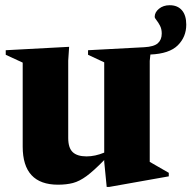

<svg xmlns="http://www.w3.org/2000/svg" viewBox="-20 -698 734 736"><path d="M241.5 -169Q241.5 -131 258.8 -114.8Q276 -98.5 312 -98.5Q344.5 -98.5 379.5 -113V-459L317.5 -488V-505.5L533 -517Q570 -519 585 -532.2Q600 -545.5 600 -569.5Q600 -587 593.2 -599.8Q586.5 -612.5 579.8 -620.8Q573 -629 573 -633.5Q573 -651 589.5 -664.5Q606 -678 630.5 -678Q660.5 -678 677.2 -658.8Q694 -639.5 694 -603.5Q694 -556.5 661.5 -524.2Q629 -492 556.5 -489L554 -464.5V-77.5Q563 -72 587 -58.5Q611 -45 627 -35.5V-22L399 18.5H389L379.5 -78V-84.5Q339.5 -43.5 312 -23.2Q284.5 -3 259.5 3.5Q234.5 10 202.5 10Q67 10 67 -136V-458L2 -488V-505.5L245 -518.5L241.5 -465.5Z"/></svg>

Font: Newsreader 72pt
Style: Bold
Weight: 700
Designer: Hugues Gentile
Foundry: Production Type
Version: Version 1.003; ttfautohint (v1.8.3)